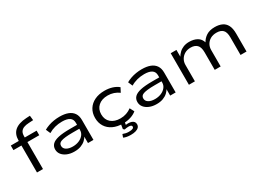

<svg xmlns="http://www.w3.org/2000/svg" viewBox="-19 -1549 3530 2583"><g transform="rotate(-30 1746.0 -257.5)"><path d="M134 0V-419H10V-490H154L134 -470V-498Q134 -596 194.5 -647.5Q255 -699 375 -706L433 -709L441 -636L371 -632Q326 -630 293.5 -617.5Q261 -605 244 -579.5Q227 -554 227 -510V-474L206 -490H411V-419H227V0Z M715 9Q652 9 603.5 -11Q555 -31 527.5 -65.5Q500 -100 500 -145Q500 -192 530.5 -223.5Q561 -255 629.5 -270.5Q698 -286 813 -286H938V-225H817Q750 -225 706.5 -220Q663 -215 638 -206Q613 -197 603 -182Q593 -167 593 -147Q593 -107 630 -84Q667 -61 728 -61Q781 -61 825 -79.5Q869 -98 895 -131Q921 -164 921 -205V-318Q921 -373 881.5 -399Q842 -425 766 -425Q708 -425 654.5 -411Q601 -397 555 -369L525 -438Q558 -457 598 -471Q638 -485 682 -492Q726 -499 770 -499Q847 -499 900.5 -478.5Q954 -458 982.5 -416Q1011 -374 1011 -308V0H926V-112L934 -113Q917 -78 887 -50.5Q857 -23 814 -7Q771 9 715 9Z M1468 9Q1380 9 1314.5 -22Q1249 -53 1213 -110.5Q1177 -168 1177 -244Q1177 -321 1213 -378.5Q1249 -436 1314.5 -467.5Q1380 -499 1468 -499Q1534 -499 1588.5 -481.5Q1643 -464 1681 -432L1646 -365Q1609 -393 1565.5 -407.5Q1522 -422 1474 -422Q1381 -422 1327 -373.5Q1273 -325 1273 -244Q1273 -162 1327 -115Q1381 -68 1473 -68Q1522 -68 1565.5 -83Q1609 -98 1645 -125L1680 -58Q1642 -26 1587.5 -8.5Q1533 9 1468 9ZM1481 194Q1450 194 1420 188.5Q1390 183 1371 173L1388 126Q1413 135 1433.5 139.5Q1454 144 1480 144Q1521 144 1539.5 135Q1558 126 1558 108Q1558 94 1545 87.5Q1532 81 1507 81Q1493 81 1477 83Q1461 85 1445 89L1426 72L1441 -20H1500L1487 57L1460 49Q1480 44 1495 42Q1510 40 1524 40Q1556 40 1578.5 48Q1601 56 1613 71.5Q1625 87 1625 110Q1625 138 1608 156.5Q1591 175 1558.5 184.5Q1526 194 1481 194Z M1992 9Q1929 9 1880.5 -11Q1832 -31 1804.5 -65.5Q1777 -100 1777 -145Q1777 -192 1807.5 -223.5Q1838 -255 1906.5 -270.5Q1975 -286 2090 -286H2215V-225H2094Q2027 -225 1983.5 -220Q1940 -215 1915 -206Q1890 -197 1880 -182Q1870 -167 1870 -147Q1870 -107 1907 -84Q1944 -61 2005 -61Q2058 -61 2102 -79.5Q2146 -98 2172 -131Q2198 -164 2198 -205V-318Q2198 -373 2158.5 -399Q2119 -425 2043 -425Q1985 -425 1931.5 -411Q1878 -397 1832 -369L1802 -438Q1835 -457 1875 -471Q1915 -485 1959 -492Q2003 -499 2047 -499Q2124 -499 2177.5 -478.5Q2231 -458 2259.5 -416Q2288 -374 2288 -308V0H2203V-112L2211 -113Q2194 -78 2164 -50.5Q2134 -23 2091 -7Q2048 9 1992 9Z M2494 0V-490H2583V-378H2578Q2598 -412 2626 -439.5Q2654 -467 2693.5 -483Q2733 -499 2783 -499Q2855 -499 2905.5 -470.5Q2956 -442 2974 -379H2970Q2999 -433 3050 -466Q3101 -499 3181 -499Q3244 -499 3291 -478Q3338 -457 3363.5 -408.5Q3389 -360 3389 -278V0H3296V-273Q3296 -355 3262.5 -388.5Q3229 -422 3164 -422Q3109 -422 3069.5 -399.5Q3030 -377 3008.5 -339.5Q2987 -302 2987 -254V0H2895V-273Q2895 -354 2860 -388Q2825 -422 2763 -422Q2709 -422 2669.5 -399Q2630 -376 2608.5 -338Q2587 -300 2587 -255V0Z"/></g></svg>

Font: Nunito Sans 10pt Expanded
Style: Regular
Weight: 400
Width: 7
Designer: Vernon Adams
Foundry: Vernon Adams
Version: Version 3.101;gftools[0.9.27]